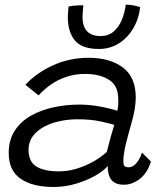

<svg xmlns="http://www.w3.org/2000/svg" viewBox="-20 -772 688 804"><path d="M203.5 11Q117 11 66.8 -23.2Q16.5 -57.5 16.5 -131.5Q16.5 -185.5 41.2 -224Q66 -262.5 108.2 -286.8Q150.5 -311 203.2 -322.5Q256 -334 311.5 -334Q347 -334 381 -328.8Q415 -323.5 439.8 -317.2Q464.5 -311 471.5 -308Q474.5 -322.5 475.2 -336.8Q476 -351 474.5 -368Q472 -417 433.2 -439.8Q394.5 -462.5 336.5 -462.5Q294.5 -462.5 258 -450.2Q221.5 -438 192.2 -417.2Q163 -396.5 141.5 -372.5L86.5 -417Q132 -466.5 201.2 -498.2Q270.5 -530 351 -530Q441 -530 494.8 -489.2Q548.5 -448.5 548.5 -364Q548.5 -341 543.8 -313.2Q539 -285.5 530.5 -256.5Q518 -213 507.2 -169.8Q496.5 -126.5 496.5 -95.5Q496.5 -80.5 502.2 -76Q508 -71.5 518.5 -71.5Q535.5 -71.5 550.2 -87.8Q565 -104 574.5 -133L612 -95.5Q597 -47 565.2 -22.8Q533.5 1.5 499 1.5Q463.5 1.5 447.2 -18Q431 -37.5 431 -77Q415.5 -57.5 380.5 -37.2Q345.5 -17 299.2 -3Q253 11 203.5 11ZM227.5 -54.5Q263 -54.5 299.2 -65.2Q335.5 -76 368.5 -94.2Q401.5 -112.5 427 -135.5Q436 -171.5 443.5 -198.2Q451 -225 458.5 -249Q444.5 -254 403 -263.2Q361.5 -272.5 304 -272.5Q267.5 -272.5 231.5 -265Q195.5 -257.5 165.5 -241.8Q135.5 -226 117.5 -201.8Q99.5 -177.5 99.5 -145Q99.5 -95.5 131.8 -75Q164 -54.5 227.5 -54.5ZM567 -742Q561 -691.5 537.2 -652Q513.5 -612.5 476.8 -589.8Q440 -567 395 -567Q322 -567 293 -603.2Q264 -639.5 264 -700Q264 -710.5 265 -722Q266 -733.5 267 -744.5Q276 -747 287 -748Q298 -749 309 -749.5Q320 -750 329 -750Q328 -737.5 326.8 -725.5Q325.5 -713.5 325.5 -702.5Q325.5 -660.5 345 -640.8Q364.5 -621 401 -621Q434 -621 455.8 -639.8Q477.5 -658.5 490 -688.5Q502.5 -718.5 506.5 -752.5Q524.5 -752.5 541 -749Q557.5 -745.5 567 -742Z"/></svg>

Font: Grandstander Thin Light
Style: Italic
Weight: 300
Italic angle: -15°
Version: Version 1.200